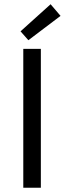

<svg xmlns="http://www.w3.org/2000/svg" viewBox="-20 -887 306 907"><path d="M90 0V-656H173V0ZM114 -697 77 -739 219 -867 266 -812Z"/></svg>

Font: Toshiba Sans
Style: Regular
Weight: 400
Designer: Paul D. Hunt
Foundry: Toshiba Corporation
Version: Version 2.020;PS 2.0;hotconv 1.0.86;makeotf.lib2.5.63406